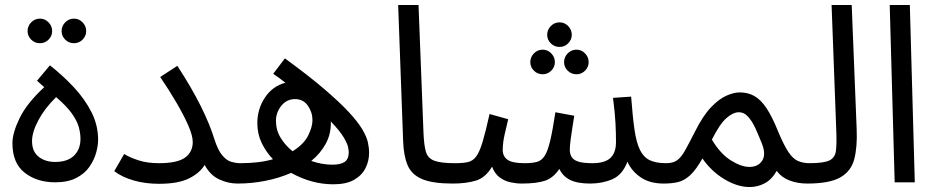

<svg xmlns="http://www.w3.org/2000/svg" viewBox="-20 -734 3768 773"><path d="M202 0Q129 0 79.5 -38.5Q30 -77 30 -158Q30 -198 58.5 -257.5Q87 -317 158 -383L129 -409L181 -471Q233 -430 277 -383Q321 -336 348 -283Q375 -230 375 -171Q375 -148 367 -119Q359 -90 340 -62.5Q321 -35 287 -17.5Q253 0 202 0ZM202 -82Q252 -82 278 -107.5Q304 -133 304 -175Q304 -198 297 -223Q290 -248 269 -277.5Q248 -307 206 -343Q160 -298 134.5 -250Q109 -202 109 -166Q109 -124 135.5 -103Q162 -82 202 -82ZM278 -560Q257 -560 242.5 -574.5Q228 -589 228 -609Q228 -629 242.5 -644Q257 -659 278 -659Q298 -659 312.5 -644Q327 -629 327 -609Q327 -589 312.5 -574.5Q298 -560 278 -560ZM141 -560Q120 -560 105.5 -574.5Q91 -589 91 -609Q91 -629 105.5 -644Q120 -659 141 -659Q161 -659 175.5 -644Q190 -629 190 -609Q190 -589 175.5 -574.5Q161 -560 141 -560Z M620 -77Q694 -77 725 -99.5Q756 -122 756 -162Q756 -188 738 -229Q720 -270 690.5 -320.5Q661 -371 625 -424L694 -469Q752 -380 788.5 -306.5Q825 -233 843 -174Q857 -130 874.5 -109Q892 -88 911 -82.5Q930 -77 946 -77Q967 -77 977 -65.5Q987 -54 987 -38Q987 -22 973 -8.5Q959 5 937 5Q898 5 862 -12Q826 -29 804 -70Q784 -37 740.5 -15.5Q697 6 620 6Q565 6 518 -7.5Q471 -21 440 -45L480 -114Q500 -101 536 -89Q572 -77 620 -77Z M1322 8Q1235 8 1152 -38Q1104 -17 1048.5 -6Q993 5 937 5L947 -77Q986 -77 1019 -81Q1052 -85 1079 -93Q1051 -122 1033.5 -158.5Q1016 -195 1016 -238Q1016 -295 1046.5 -341Q1077 -387 1129 -401Q1106 -419 1080 -437L1127 -499Q1223 -429 1285.5 -375.5Q1348 -322 1384.5 -282.5Q1421 -243 1438.5 -213.5Q1456 -184 1461 -161.5Q1466 -139 1466 -119Q1466 -86 1451.5 -57Q1437 -28 1405.5 -10Q1374 8 1322 8ZM1091 -248Q1091 -210 1110 -179Q1129 -148 1158 -125Q1203 -153 1220.5 -188Q1238 -223 1238 -250Q1238 -282 1219.5 -308.5Q1201 -335 1168 -335Q1134 -335 1112.5 -308Q1091 -281 1091 -248ZM1312 -238Q1312 -192 1290.5 -153.5Q1269 -115 1233 -86Q1277 -71 1318 -71Q1352 -71 1368 -82.5Q1384 -94 1384 -121Q1384 -127 1381.5 -141Q1379 -155 1364 -180.5Q1349 -206 1312 -245Q1312 -242 1312 -238Z M1802 5Q1722 5 1679.5 -13Q1637 -31 1621 -69Q1605 -107 1603 -167L1583 -714H1665L1685 -199Q1687 -150 1694.5 -123.5Q1702 -97 1728.5 -87Q1755 -77 1812 -77Q1833 -77 1842.5 -65.5Q1852 -54 1852 -38Q1852 -22 1838 -8.5Q1824 5 1802 5Z M1802 5 1812 -77Q1844 -77 1864 -81.5Q1884 -86 1897.5 -104.5Q1911 -123 1923 -163Q1935 -203 1951 -275L2026 -254Q2020 -229 2012 -194Q2004 -159 2004 -130Q2004 -105 2023 -91Q2042 -77 2092 -77Q2122 -77 2141 -82Q2160 -87 2172.5 -106Q2185 -125 2195 -167Q2205 -209 2216 -282L2292 -268Q2289 -250 2285 -224Q2281 -198 2277.5 -172.5Q2274 -147 2274 -130Q2274 -116 2280.5 -103.5Q2287 -91 2306.5 -84Q2326 -77 2365 -77Q2415 -77 2437.5 -98Q2460 -119 2460 -162Q2460 -197 2458 -237.5Q2456 -278 2448 -340L2521 -345Q2527 -264 2534.5 -212Q2542 -160 2556.5 -130.5Q2571 -101 2596 -89Q2621 -77 2662 -77Q2683 -77 2692.5 -65.5Q2702 -54 2702 -38Q2702 -22 2688 -8.5Q2674 5 2652 5Q2596 5 2559.5 -20Q2523 -45 2506 -83Q2486 -30 2445.5 -12.5Q2405 5 2356 5Q2305 5 2275.5 -9.5Q2246 -24 2232 -54Q2208 -18 2174.5 -6.5Q2141 5 2080 5Q2059 5 2035.5 0Q2012 -5 1992 -19.5Q1972 -34 1961 -63Q1935 -19 1896.5 -7Q1858 5 1802 5ZM2233 -545Q2212 -545 2197.5 -559.5Q2183 -574 2183 -594Q2183 -614 2197.5 -629Q2212 -644 2233 -644Q2253 -644 2267.5 -629Q2282 -614 2282 -594Q2282 -574 2267.5 -559.5Q2253 -545 2233 -545ZM2165 -435Q2144 -435 2129.5 -449.5Q2115 -464 2115 -484Q2115 -504 2129.5 -519Q2144 -534 2165 -534Q2185 -534 2199.5 -519Q2214 -504 2214 -484Q2214 -464 2199.5 -449.5Q2185 -435 2165 -435ZM2301 -435Q2280 -435 2265.5 -449.5Q2251 -464 2251 -484Q2251 -504 2265.5 -519Q2280 -534 2301 -534Q2321 -534 2335.5 -519Q2350 -504 2350 -484Q2350 -464 2335.5 -449.5Q2321 -435 2301 -435Z M2652 5 2662 -77Q2690 -77 2706.5 -89Q2723 -101 2738.5 -129Q2754 -157 2778 -204Q2810 -268 2842.5 -302Q2875 -336 2905 -349Q2935 -362 2958 -362Q2991 -362 3017 -347.5Q3043 -333 3066 -298.5Q3089 -264 3113 -204Q3136 -149 3154.5 -121.5Q3173 -94 3193.5 -85.5Q3214 -77 3240 -77Q3261 -77 3270.5 -65.5Q3280 -54 3280 -38Q3280 -22 3266 -8.5Q3252 5 3230 5Q3191 5 3158.5 -7.5Q3126 -20 3107 -46Q3088 -12 3059.5 3.5Q3031 19 2998 19Q2949 19 2896.5 -12.5Q2844 -44 2808 -96Q2782 -50 2758.5 -28.5Q2735 -7 2710 -1Q2685 5 2652 5ZM2846 -172Q2880 -115 2922 -88.5Q2964 -62 2997 -62Q3032 -62 3048.5 -87Q3065 -112 3047 -157Q3035 -187 3022 -216Q3009 -245 2992 -264Q2975 -283 2952 -282Q2930 -281 2904 -258Q2878 -235 2846 -172Z M3230 5 3239 -77Q3296 -77 3319 -88Q3342 -99 3345.5 -127Q3349 -155 3347 -205L3328 -714H3409L3429 -214Q3432 -143 3419.5 -94Q3407 -45 3363.5 -20Q3320 5 3230 5Z M3582 0 3562 -714H3643L3663 0Z"/></svg>

Font: Go Noto Current
Style: Regular
Weight: 400
Designer: Monotype Design Team
Foundry: Monotype Imaging Inc.
Version: Version 2.007; ttfautohint (v1.8) -l 8 -r 50 -G 200 -x 14 -D